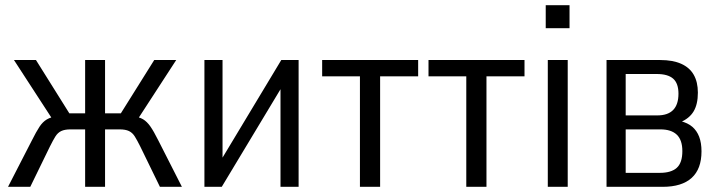

<svg xmlns="http://www.w3.org/2000/svg" viewBox="-20 -722 2780 742"><path d="M11 0 103 -179Q120 -213 132.5 -232Q145 -251 161 -260.5Q177 -270 204 -274L188 -253L34 -490H119L248 -284H309V-490H386V-284H447L576 -490H661L507 -253L491 -274Q518 -270 533 -261Q548 -252 561 -233.5Q574 -215 592 -179L683 0H598L522 -156Q510 -180 501 -194.5Q492 -209 478.5 -215.5Q465 -222 442 -222H386V0H309V-222H253Q230 -222 216.5 -215.5Q203 -209 194 -194.5Q185 -180 173 -156L97 0Z M770 0V-490H840V-73H816L1067 -490H1134V0H1064V-417H1088L837 0Z M1371 0V-427H1225V-490H1596V-427H1449V0Z M1782 0V-427H1636V-490H2007V-427H1860V0Z M2089 -613V-702H2181V-613ZM2097 0V-490H2174V0Z M2324 0V-490H2532Q2580 -490 2612.5 -475.5Q2645 -461 2661 -433Q2677 -405 2677 -364Q2677 -319 2660.5 -291.5Q2644 -264 2608 -249L2610 -254Q2638 -247 2655.5 -232Q2673 -217 2682 -193.5Q2691 -170 2691 -137Q2691 -69 2653 -34.5Q2615 0 2541 0ZM2398 -54H2530Q2574 -54 2595.5 -73.5Q2617 -93 2617 -138Q2617 -181 2595.5 -201.5Q2574 -222 2532 -222H2398ZM2398 -276H2520Q2561 -276 2581.5 -297Q2602 -318 2602 -360Q2602 -400 2581.5 -418Q2561 -436 2518 -436H2398Z"/></svg>

Font: Nunito Sans 10pt Condensed
Style: Regular
Weight: 400
Width: 3
Designer: Vernon Adams
Foundry: Vernon Adams
Version: Version 3.101;gftools[0.9.27]